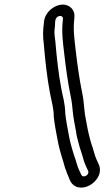

<svg xmlns="http://www.w3.org/2000/svg" viewBox="-20 -750 493 856"><path d="M233.2 -672.2C244.9 -684.1 262.3 -679.4 260.7 -665.3C253.1 -606.6 261.1 -557.1 266.5 -509.4C273.2 -449.3 283.3 -377.8 294.7 -322.9C297.1 -311.5 299.3 -299.1 300.8 -287.7L304.5 -252.1C307.6 -221.5 313.6 -193 318.8 -165C321.6 -143 323.9 -136.3 328.8 -117.8L335.9 -91.5C342.1 -71.3 344.8 -65.8 349.6 -48.3C355.4 -23.2 366 -3.6 373.2 12.7C378.4 25.4 362.4 38.7 350.4 36C343.2 34.5 342 28 332 6.7C322 -15 321.8 -26.5 311.2 -54.7C301 -86 291.7 -118.5 286.1 -151.4C280.4 -182.4 274.2 -213.8 271.1 -243C270 -291.8 260.3 -316.6 252.5 -359.1C240.7 -422.8 232.5 -495.4 226.9 -563.9C222.5 -600.1 221.1 -604.6 224.7 -631.5C226.6 -646.2 223.5 -662.4 233.2 -672.2ZM176.4 -655.2C170.9 -609.2 170.5 -591.4 175.8 -548.1C181.3 -480.6 189.8 -405.3 201.9 -339.9C210.5 -293.2 219 -272.2 219.8 -229.9C219.8 -229.5 219.9 -228.7 219.9 -228.1C223.4 -194.2 229.9 -162.8 235.5 -132.6C241.5 -96.9 251.8 -61.5 262 -29.9C264.8 -21.3 268.9 -1.4 275.6 13.1C277.6 19.5 280.4 26.7 284.3 35.3C289.8 47 295.4 77.5 328.7 85C379.8 96.4 443 38 421.3 -14.7C413.1 -33.5 403.7 -51.7 399.7 -69.8C393.9 -91.2 391.5 -95.7 385.6 -114.5L378.7 -140.2C369.9 -172.8 365.5 -205.9 358.7 -240.1C357.8 -247.6 356.5 -258.5 355.6 -267.9L351.8 -304.3C349.9 -318.2 347.8 -330.5 345.1 -343.1C334.2 -395.6 324.1 -466.6 317.5 -525.6C311.9 -575.2 305 -619.2 311.7 -670.7C313.7 -688.7 308.4 -704.4 297 -715.2C257.4 -752.8 182.7 -710.6 176.4 -655.2Z"/></svg>

Font: HoneyBee
Style: StrIt
Weight: 700
Foundry: Cannot Into Space Fonts
Version: Version 0.89